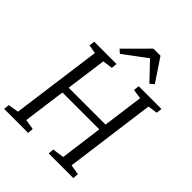

<svg xmlns="http://www.w3.org/2000/svg" viewBox="-269 -1136 1283 1283"><g transform="rotate(45 372.0 -495.0)"><path d="M-0.5 0 3.5 -40 78 -52 164.5 -693 103.5 -703 107.5 -743H318.5L314.5 -703L243.5 -693L204.5 -405H553L591.5 -693L523.5 -703L528.5 -743H743.5L738.5 -703L670.5 -693L585 -52L656.5 -40L653.5 0H420.5L423.5 -40L506 -52L546 -353H197.5L157 -52L229.5 -40L226.5 0ZM260.5 -830 420 -990H487L595 -829L567 -805Q538 -836 508.5 -867Q479 -898 449.5 -928.5Q408.5 -898 368 -867.8Q327.5 -837.5 286.5 -807Z"/></g></svg>

Font: Merriweather Light 18pt Light
Style: Italic
Weight: 300
Italic angle: -7.8°
Version: Version 2.101